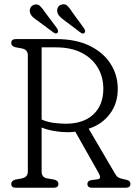

<svg xmlns="http://www.w3.org/2000/svg" viewBox="-20 -884 638 904"><path d="M534.5 -465.5Q534.5 -397 497.2 -347.5Q460 -298 397.5 -278L521.5 -66.5Q528.5 -54 536 -49.2Q543.5 -44.5 559 -41Q580 -37.5 587 -32.5Q594 -27.5 594 -18Q594 0 572 0H413.5Q391.5 0 391.5 -18Q391.5 -32.5 409.5 -36L441 -40Q458.5 -43 446 -66.5L334.5 -264Q317 -261.5 298.5 -261.5Q269 -261.5 236.2 -267Q203.5 -272.5 176 -283.5V-76Q176 -50 200 -44.5L234.5 -38.5Q255 -33.5 255 -18Q255 0 233 0H55Q33 0 33 -18Q33 -33.5 52.5 -38.5L83 -44Q111 -50 111 -76V-624Q111 -650 83 -656L52.5 -661.5Q33 -666.5 33 -682Q33 -700 55 -700H245.5Q336.5 -700 401.2 -668.8Q466 -637.5 500.2 -584.2Q534.5 -531 534.5 -465.5ZM176 -661V-321Q205.5 -308.5 237 -305Q268.5 -301.5 289.5 -301.5Q373 -301.5 419.8 -345.5Q466.5 -389.5 466.5 -466Q466.5 -522 440 -566.2Q413.5 -610.5 363.8 -635.8Q314 -661 243.5 -661ZM321.5 -825 375.5 -751Q384.5 -737.5 378.5 -730Q371.5 -721.5 359.5 -730.5L284.5 -787Q272 -796 263 -804.8Q254 -813.5 250.5 -824.5Q247 -838 252.5 -848.5Q258 -859 269.5 -862.5Q286 -867.5 297.5 -856.5Q309 -845.5 321.5 -825ZM193 -825 248 -751.5Q256.5 -738 251.5 -730Q244 -722.5 232 -731L157 -786.5Q144.5 -795 135.2 -803.2Q126 -811.5 122 -822.5Q117.5 -836 123.2 -847Q129 -858 140 -861.5Q156.5 -867 168.2 -856Q180 -845 193 -825Z"/></svg>

Font: Fraunces 144pt S100 Light
Style: Regular
Weight: 300
Version: Version 1.000; ttfautohint (v1.8.3)